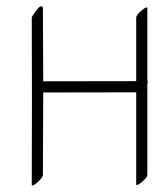

<svg xmlns="http://www.w3.org/2000/svg" viewBox="-20 -557 486 605"><path d="M80.1 -501.5Q80.1 -504.9 94.5 -524.4Q108.9 -543.9 114.7 -533.7Q115.2 -533.2 115.2 -532.2L116.2 -300.8Q262.7 -300.8 409.2 -301.3V-501.5Q409.2 -509.8 425.3 -523.4Q441.4 -537.1 444.3 -532.2V-301.3Q447.8 -300.8 444.3 -294.4V-6.3Q444.3 2 428 15.6Q411.6 29.3 409.2 24.9V-266.1L116.2 -265.6L115.2 -6.3Q115.2 2 97.7 17.6Q80.1 33.2 80.1 24.9Q80.6 -121.6 80.6 -253.4Q80.6 -384.8 80.1 -501.5Z"/></svg>

Font: ML-NILA02
Style: Regular
Weight: 400
Version: Version ML-NILA02 1.0